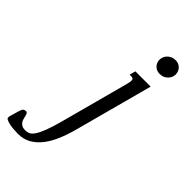

<svg xmlns="http://www.w3.org/2000/svg" viewBox="-536 -808 1097 1097"><g transform="rotate(45 12.0 -259.5)"><path d="M88.4 -433.6Q90.8 -443.8 92.3 -451.4Q93.8 -459 93.8 -464.4Q93.8 -474.6 89.1 -478.3Q84.5 -481.9 75.7 -481.9H62L71.8 -518.6H195.3L67.9 -43.5Q53.7 9.3 34.4 55.2Q15.1 101.1 -11.2 135.3Q-37.6 169.4 -71.5 189Q-105.5 208.5 -148.9 208.5Q-163.1 208.5 -181.6 207.3Q-200.2 206.1 -216.6 202.9Q-232.9 199.7 -244.4 194.6Q-255.9 189.5 -255.9 181.6Q-255.9 179.2 -255.6 175.3Q-255.4 171.4 -254.4 168.9L-239.3 117.7Q-236.8 109.4 -234.6 103Q-232.4 96.7 -229 92.5Q-225.6 88.4 -220.7 86.2Q-215.8 84 -208 84Q-201.2 84 -198 90.1Q-194.8 96.2 -192.6 105Q-190.4 113.8 -187.7 124.5Q-185.1 135.3 -179.4 144Q-173.8 152.8 -163.1 158.9Q-152.3 165 -134.3 165Q-119.6 165 -106.4 158.9Q-93.3 152.8 -80.1 133.1Q-66.9 113.3 -52.7 76.7Q-38.6 40 -22 -21.5ZM179.2 -606Q167.5 -606 157.2 -610.1Q147 -614.3 139.2 -621.8Q131.3 -629.4 126.7 -640.1Q122.1 -650.9 122.1 -663.6Q122.1 -672.9 126 -684.1Q129.9 -695.3 138.4 -704.6Q147 -713.9 159.9 -720.2Q172.9 -726.6 190.4 -726.6Q202.1 -726.6 212.6 -722.2Q223.1 -717.8 230.7 -710.2Q238.3 -702.6 242.9 -691.9Q247.6 -681.2 247.6 -668.5Q247.6 -658.7 243.7 -647.9Q239.7 -637.2 231.2 -627.7Q222.7 -618.2 209.7 -612.1Q196.8 -606 179.2 -606Z"/></g></svg>

Font: Arian AMU Serif
Style: Italic
Weight: 400
Italic angle: -15°
Designer: Ruben Hakobyan (Tarumian)
Foundry: Ruben Hakobyan (Tarumian)
Version: Version 1.002